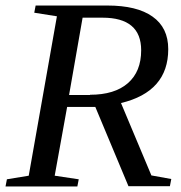

<svg xmlns="http://www.w3.org/2000/svg" viewBox="-26 -674 656 695"><path d="M217 -287 172 -38 259 -25 254 1H-6L-1 -25L78 -38L180 -615L98 -628L103 -654H362Q470 -654 526 -614Q583 -574 583 -496Q583 -342 412 -301L522 -39L594 -26L589 0H439L319 -287ZM300 -330V-331Q389 -331 437 -373Q485 -415 485 -492Q485 -610 345 -610H273L224 -330Z"/></svg>

Font: Libra Serif Modern
Style: Italic
Weight: 400
Italic angle: -12°
Designer: Stefan Peev, Context Ltd
Foundry: Stefan Peev, Context Ltd
Version: Version 1.000